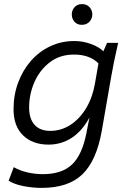

<svg xmlns="http://www.w3.org/2000/svg" viewBox="-20 -706 620 936"><path d="M183 210Q140 210 95.5 201.5Q51 193 22 175L47 109Q77 126 114 134.5Q151 143 189 143Q281 143 330.5 96.5Q380 50 401 -56L416 -133Q379 -65 328 -33Q277 -1 217 -1Q139 -1 92.5 -46Q46 -91 46 -174Q46 -243 68.5 -303.5Q91 -364 131 -409.5Q171 -455 225 -480.5Q279 -506 342 -506Q384 -506 423.5 -491.5Q463 -477 484 -456L502 -497H556Q544 -445 535.5 -403.5Q527 -362 521 -326L476 -67Q450 78 381.5 144Q313 210 183 210ZM225 -68Q278 -68 323 -97Q368 -126 399.5 -178Q431 -230 443 -299L460 -397Q417 -440 341 -440Q272 -440 223 -402.5Q174 -365 148 -306Q122 -247 122 -182Q122 -127 148.5 -97.5Q175 -68 225 -68ZM379 -585Q356 -585 343 -600Q330 -615 330 -636Q330 -656 343.5 -671Q357 -686 380 -686Q403 -686 416.5 -671Q430 -656 430 -636Q430 -615 416 -600Q402 -585 379 -585Z"/></svg>

Font: Livvic
Style: Italic
Weight: 400
Italic angle: -10°
Designer: Jacques Le Bailly, Baron von Fonthausen
Version: Version 1.001; ttfautohint (v1.8.2)